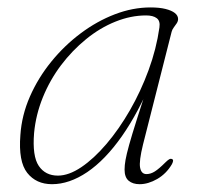

<svg xmlns="http://www.w3.org/2000/svg" viewBox="-20 -476 533 504"><path d="M355.5 -97Q344.5 -52.5 347.8 -35.8Q351 -19 364.5 -19Q375.5 -19 386.5 -26Q397.5 -33 414 -49.5Q420 -55.5 424 -57.8Q428 -60 431.5 -58.5Q435 -57 434.2 -53Q433.5 -49 431 -44.5Q416.5 -20 392.8 -6.2Q369 7.5 346.5 7.5Q328.5 7.5 317.8 -1.5Q307 -10.5 307 -31Q307 -42 309.5 -56.2Q312 -70.5 319 -95.8Q326 -121 339.5 -163.5Q353 -206 374.5 -272.5L381 -270.5Q343.5 -180.5 299.8 -118.2Q256 -56 209 -24.2Q162 7.5 116.5 7.5Q75 7.5 51.5 -22.2Q28 -52 33.5 -121.5Q37 -173.5 58.5 -222.5Q80 -271.5 114.5 -314Q149 -356.5 191.8 -388.5Q234.5 -420.5 281.5 -438.5Q328.5 -456.5 375 -456.5Q398.5 -456.5 414.5 -452.5Q430.5 -448.5 439 -441.8Q447.5 -435 447.5 -426Q447.5 -420.5 444 -415Q440.5 -409.5 436.2 -404Q432 -398.5 430.5 -392.5ZM69.5 -127Q64.5 -66 81.8 -40.5Q99 -15 132 -15Q160.5 -15 193.5 -37.2Q226.5 -59.5 259.5 -98.2Q292.5 -137 321 -186.5Q349.5 -236 370 -291.8Q390.5 -347.5 398.5 -404Q401 -421 391.5 -428.2Q382 -435.5 363.5 -435.5Q323.5 -435.5 283 -419.2Q242.5 -403 206 -373.2Q169.5 -343.5 140.2 -304.8Q111 -266 92.5 -220.5Q74 -175 69.5 -127Z"/></svg>

Font: Fraunces Thin
Style: Italic
Weight: 250
Italic angle: -16°
Version: Version 1.000;[b76b70a41]